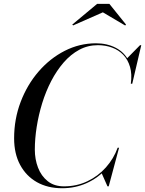

<svg xmlns="http://www.w3.org/2000/svg" viewBox="-20 -990 770 1020"><path d="M310 10Q233.5 10 176.2 -22.2Q119 -54.5 87 -114Q55 -173.5 55 -255Q55 -357.5 89.8 -448.8Q124.5 -540 185 -610Q245.5 -680 324 -720Q402.5 -760 490 -760Q549 -760 595.2 -736Q641.5 -712 665.2 -664.2Q689 -616.5 680 -545H675Q682 -596 670.8 -634.5Q659.5 -673 634.8 -698.8Q610 -724.5 575.2 -737.2Q540.5 -750 500 -750Q446.5 -750 401 -725.5Q355.5 -701 318.2 -658Q281 -615 252.2 -559.8Q223.5 -504.5 204.2 -442Q185 -379.5 175 -316.2Q165 -253 165 -195Q165 -144 182 -99.5Q199 -55 233.5 -27.5Q268 0 320 0Q387 0 444 -27Q501 -54 542.5 -100.5Q584 -147 605 -205H610Q590 -143.5 546.5 -94.8Q503 -46 442.2 -18Q381.5 10 310 10ZM551 0 520 -70Q538.5 -89.5 557.2 -110.8Q576 -132 593.5 -169L605 -205H612.5L557.5 0ZM675 -545 679.5 -572Q680 -603.5 674.5 -630Q669 -656.5 654 -679L724 -750H730.5L682.5 -545ZM368.5 -855 364 -859.5 496 -969.5H561L649.5 -859.5L645 -854.5L526.5 -924.5Z"/></svg>

Font: Bodoni Moda 28pt
Style: Italic
Weight: 400
Italic angle: -13°
Designer: Owen Earl
Foundry: indestructible type
Version: Version 2.004